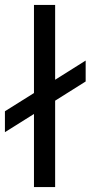

<svg xmlns="http://www.w3.org/2000/svg" viewBox="-20 -760 368 780"><path d="M118 0V-297L0 -223V-308L118 -382V-740H204V-436L328 -514V-429L204 -351V0Z"/></svg>

Font: Liter
Style: Regular
Weight: 400
Designer: Anton Skugarov
Foundry: skugi
Version: Version 1.004; ttfautohint (v1.8.4.7-5d5b)